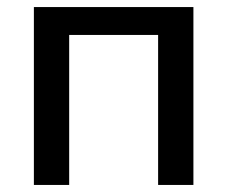

<svg xmlns="http://www.w3.org/2000/svg" viewBox="-20 -524 644 544"><path d="M76 0V-504H528V0H428V-425H176V0Z"/></svg>

Font: Mulish SemiBold
Style: Regular
Weight: 600
Designer: Vernon Adams
Foundry: Vernon Adams
Version: Version 3.603; ttfautohint (v1.8.3)